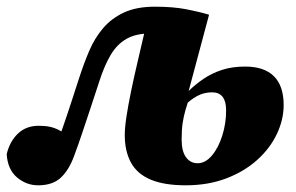

<svg xmlns="http://www.w3.org/2000/svg" viewBox="-25 -538 886 574"><path d="M89 16Q54 16 26 -7.5Q-2 -31 -5 -77Q4 -115 28.5 -138.5Q53 -162 91 -162Q110 -162 124 -159Q138 -156 151.5 -149Q165 -142 183 -129L201 -116L159 -61L135 -82Q149 -118 161.5 -153.5Q174 -189 186.5 -227.5Q199 -266 213 -309Q226 -349 242 -386.5Q258 -424 283 -453.5Q308 -483 345.5 -500.5Q383 -518 438 -518Q492 -518 531 -510.5Q570 -503 600 -494L539 -266L543 -253Q535 -228 529.5 -209Q524 -190 521 -170Q518 -150 518 -121Q518 -86 531 -68Q544 -50 566 -50Q589 -50 608.5 -73Q628 -96 639.5 -132.5Q651 -169 651 -208Q651 -235 640.5 -248.5Q630 -262 609 -262Q585 -262 564.5 -251Q544 -240 522 -218L505 -264H537Q558 -285 583 -302Q608 -319 638.5 -329Q669 -339 708 -339Q765 -339 794 -310Q823 -281 823 -224Q823 -180 802.5 -137Q782 -94 743.5 -59.5Q705 -25 651 -4.5Q597 16 530 16Q466 16 425.5 -1Q385 -18 366.5 -52Q348 -86 348 -134Q348 -156 353 -189Q358 -222 367 -266Q376 -310 389 -364.5Q402 -419 417 -485L479 -433Q468 -435 453.5 -436.5Q439 -438 425 -438Q382 -438 353.5 -422Q325 -406 306 -374Q287 -342 272 -295Q258 -252 245.5 -214.5Q233 -177 221.5 -142.5Q210 -108 197 -73Q182 -31 157.5 -7.5Q133 16 89 16Z"/></svg>

Font: Source Serif 4 Black
Style: Italic
Weight: 900
Italic angle: -12°
Designer: Frank Grießhammer
Foundry: Adobe Systems Incorporated
Version: Version 4.004;hotconv 1.0.116;makeotfexe 2.5.65601